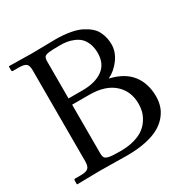

<svg xmlns="http://www.w3.org/2000/svg" viewBox="-149 -778 892 911"><g transform="rotate(-30 296.5 -322.5)"><path d="M186.5 -575.2V-372.6H265.6Q332.5 -372.6 373.5 -401.6Q414.6 -430.7 414.6 -490.7Q414.6 -520 405.5 -542.5Q396.5 -564.9 383.1 -577.6Q369.6 -590.3 350.6 -598.1Q331.5 -606 314.7 -608.6Q297.9 -611.3 278.8 -611.3Q233.4 -611.3 215.6 -608.9Q197.8 -606.4 192.1 -599.6Q186.5 -592.8 186.5 -575.2ZM186.5 -338.4V-72.3Q186.5 -54.2 192.1 -46.9Q197.8 -39.6 215.6 -36.1Q233.4 -32.7 275.4 -32.7Q318.8 -32.7 352.8 -42.7Q386.7 -52.7 406.7 -68.4Q426.8 -84 439.7 -105Q452.6 -126 457.3 -145.5Q461.9 -165 461.9 -185.1Q461.9 -254.4 414.6 -296.4Q367.2 -338.4 280.8 -338.4ZM17.1 -20Q17.1 -27.8 24.4 -27.8H54.2Q84 -27.8 95 -37.6Q106 -47.4 106 -73.7V-574.2Q106 -599.6 95.5 -608.6Q85 -617.7 54.2 -617.7H24.4Q17.1 -617.7 17.1 -624.5V-644.5L18.6 -646.5L145.5 -644.5Q236.8 -646.5 272 -646.5Q316.9 -646.5 352.8 -639.9Q388.7 -633.3 411.9 -621.3Q435.1 -609.4 451.4 -595Q467.8 -580.6 476.3 -562.3Q484.9 -543.9 488.3 -527.6Q491.7 -511.2 491.7 -492.7Q491.7 -452.6 465.1 -415.5Q438.5 -378.4 398.9 -358.9Q476.1 -341.3 513.7 -293.5Q551.3 -245.6 551.3 -173.8Q551.3 -147 543.9 -122.8Q536.6 -98.6 518.1 -75.4Q499.5 -52.2 470.9 -35.6Q442.4 -19 397 -9Q351.6 1 293.9 1L145.5 -1L18.6 1L17.1 -1Z"/></g></svg>

Font: Libertinage
Style: f
Weight: 400
Designer: OSP
Foundry: OSP
Version: Version 1.0; 2008; OFL relea